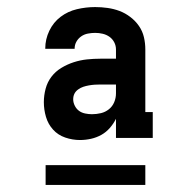

<svg xmlns="http://www.w3.org/2000/svg" viewBox="-20 -713 540 543"><path d="M206 -317Q185 -317 164.5 -324Q144 -331 130 -346.5Q116 -362 110 -382.5Q104 -403 104 -424Q104 -443 109 -462Q114 -481 125.5 -496Q137 -511 153.5 -521Q170 -531 188.5 -537Q207 -543 226 -545Q245 -547 264 -547H308V-573Q308 -584 303 -593.5Q298 -603 289.5 -609Q281 -615 270.5 -617.5Q260 -620 249 -620Q239 -620 228.5 -618Q218 -616 209.5 -610Q201 -604 196 -595Q191 -586 191 -575H108V-576Q108 -602 119.5 -626Q131 -650 151.5 -665.5Q172 -681 197.5 -687Q223 -693 249 -693Q267 -693 284.5 -690.5Q302 -688 318 -682Q334 -676 348.5 -665Q363 -654 373 -639.5Q383 -625 387 -608Q391 -591 391 -573V-396H412V-323H308V-377Q301 -363 290.5 -351Q280 -339 266.5 -331.5Q253 -324 237.5 -320.5Q222 -317 206 -317ZM240 -390Q253 -390 265.5 -393Q278 -396 288 -404Q298 -412 303 -424Q308 -436 308 -449V-474H264Q256 -474 248 -473.5Q240 -473 231.5 -471.5Q223 -470 215.5 -467.5Q208 -465 201 -460Q194 -455 190.5 -448Q187 -441 187 -432Q187 -423 191.5 -414Q196 -405 203.5 -399.5Q211 -394 221 -392Q231 -390 240 -390ZM391 -190H109V-246H391Z"/></svg>

Font: Iosevka Curly Slab Semibold
Style: Regular
Weight: 600
Monospace: yes
Designer: Belleve Invis
Foundry: Belleve Invis
Version: Version 22.1.2; ttfautohint (v1.8.4)